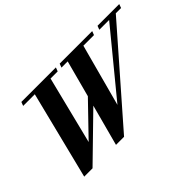

<svg xmlns="http://www.w3.org/2000/svg" viewBox="-101 -992 1331 1331"><g transform="rotate(-45 564.5 -326.0)"><path d="M111.8 11.2 273.4 -634.8H159.2L169.9 -663.1H508.3L497.6 -634.8H427.7L303.2 -136.7L523.9 -365.2L595.7 -634.8H534.7L545.4 -663.1H864.3L853.5 -634.8H749.5L626.5 -177.7L1002 -634.8H905.8L916.5 -663.1H1129.4L1119.1 -634.8H1067.4L502.4 11.2H423.3L504.4 -292L193.4 11.2Z"/></g></svg>

Font: Elstob 18pt ExtraBold
Style: Italic
Weight: 800
Italic angle: -20°
Designer: Peter S. Baker
Version: Version 1.015